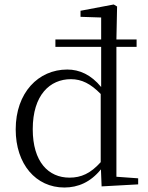

<svg xmlns="http://www.w3.org/2000/svg" viewBox="-20 -822 662 856"><path d="M596 0V-27L499 -34V-613H589V-646H499L502 -793L487 -802L339 -774V-747L431 -744V-646H227V-613H431V-434C386 -489 334 -512 280 -512C151 -512 50 -409 50 -245C50 -90 140 14 267 14C328 14 384 -10 430 -67L433 9ZM126 -246C126 -399 203 -469 296 -469C344 -469 384 -449 429 -403V-99C384 -49 342 -30 290 -30C196 -30 126 -100 126 -246Z"/></svg>

Font: Noto Serif SC Light
Style: Regular
Weight: 300
Designer: Ryoko NISHIZUKA 西塚涼子 (kana & ideographs); Frank Grießhammer (Latin, Greek & Cyrillic); Wenlong ZHANG 张文龙 (bopomofo); San
Foundry: Adobe
Version: Version 2.001;hotconv 1.1.0;makeotfexe 2.6.0